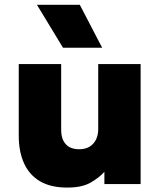

<svg xmlns="http://www.w3.org/2000/svg" viewBox="-20 -790 689 824"><path d="M268.5 15Q197.5 15 151.5 -12.2Q105.5 -39.5 83 -89.5Q60.5 -139.5 60.5 -207V-515H242.5V-232.5Q242.5 -193.5 262 -171.5Q281.5 -149.5 320.5 -149.5Q345.5 -149.5 363.8 -160.2Q382 -171 391.8 -190.5Q401.5 -210 401.5 -235.5V-515H583.5V0H428V-52.5Q405 -27 368.2 -6Q331.5 15 268.5 15ZM250.5 -585 138.5 -769.5H322.5L418.5 -585Z"/></svg>

Font: Geologica ExtraBold
Style: Regular
Weight: 800
Designer: Sindre Bremnes, Frode Helland
Foundry: Monokrom Skriftforlag AS
Version: Version 1.010;gftools[0.9.28]